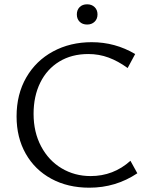

<svg xmlns="http://www.w3.org/2000/svg" viewBox="-20 -863 693 892"><path d="M57 -322Q57 -425 102 -503Q147 -581 226.5 -624Q306 -667 406 -667Q515 -667 608 -612L573 -547Q529 -579 484.5 -595.5Q440 -612 390 -612Q313 -612 255.5 -577Q198 -542 167 -479Q136 -416 136 -334Q136 -249 171 -183Q206 -117 266.5 -81Q327 -45 401 -45Q507 -45 586 -116L618 -58Q518 9 395 9Q295 9 218.5 -32.5Q142 -74 99.5 -149Q57 -224 57 -322ZM385 -843Q406 -843 419.5 -830Q433 -817 433 -796Q433 -775 419.5 -762Q406 -749 385 -749Q363 -749 350 -762Q337 -775 337 -796Q337 -817 350 -830Q363 -843 385 -843Z"/></svg>

Font: QiushuiShotai Bright
Style: Regular
Weight: 400
Designer: Christian Thalmann (Catharsis Fonts)
Version: Version 1.250;